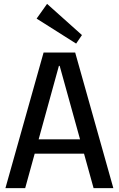

<svg xmlns="http://www.w3.org/2000/svg" viewBox="-20 -971 613 991"><path d="M205 -700H368L565 0H463L288 -631H284L110 0H8ZM139 -252H434V-178H139ZM403 -790 373 -746 169 -875 223 -951Z"/></svg>

Font: Pathway Extreme SemiCondensed Medium
Style: Regular
Weight: 500
Width: 4
Version: Version 1.001;gftools[0.9.26]